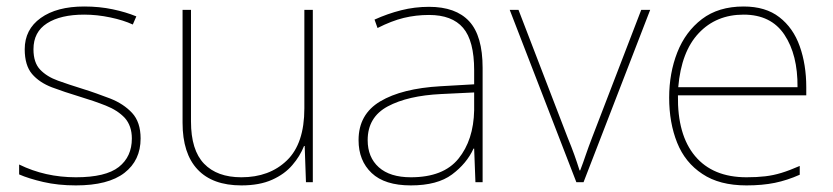

<svg xmlns="http://www.w3.org/2000/svg" viewBox="-20 -558 2550 588"><path d="M410.6 -133.8Q410.6 -66.9 361.1 -28.6Q311.5 9.8 212.4 9.8Q157.7 9.8 112.5 -0.7Q67.4 -11.2 38.6 -23.9V-54.2Q118.2 -15.1 212.4 -15.1Q303.7 -15.1 343.8 -46.6Q383.8 -78.1 383.8 -133.8Q383.8 -172.4 362.3 -196.8Q340.3 -220.2 304 -234.6Q267.6 -249 223.6 -262.2Q176.8 -276.4 139.2 -290.5Q100.6 -305.2 78.1 -331.5Q55.7 -357.9 55.7 -407.2Q55.7 -467.8 104.7 -502.9Q153.8 -538.1 237.8 -538.1Q284.7 -538.1 325.2 -529.5Q365.7 -521 397.5 -507.8L386.7 -482.9Q358.4 -496.1 317.9 -504.6Q277.3 -513.2 237.8 -513.2Q165.5 -513.2 124 -486.6Q82.5 -460 82.5 -407.2Q82.5 -366.2 103 -344.7Q123.5 -323.2 157.5 -311Q191.4 -298.8 232.4 -286.1Q254.4 -279.3 275.6 -271.7Q296.9 -264.2 317.4 -256.3Q358.4 -240.2 384.5 -212.2Q410.6 -184.1 410.6 -133.8Z M912.1 -226.1V-527.8H938V0H917L913.1 -110.8H911.1Q898.4 -79.1 875.5 -52.7Q852.1 -24.9 813.5 -7.6Q774.9 9.8 719.2 9.8Q630.9 9.8 585 -39.1Q539.1 -87.9 539.1 -182.1V-527.8H564.9V-186Q564.9 -98.1 605 -56.6Q645 -15.1 719.2 -15.1Q805.2 -15.1 858.6 -66.7Q912.1 -118.2 912.1 -226.1Z M1293.9 -537.1Q1376 -537.1 1417 -492.7Q1458 -448.2 1458 -350.1V0H1436L1432.1 -103H1430.2Q1409.2 -57.1 1364.3 -23.7Q1319.3 9.8 1238.3 9.8Q1158.2 9.8 1118.2 -28.1Q1078.1 -65.9 1078.1 -128.9Q1078.1 -208 1144.5 -247.6Q1210.9 -287.1 1329.1 -293.9L1432.1 -299.8V-342.8Q1432.1 -433.1 1398.2 -472.7Q1364.3 -512.2 1293.9 -512.2Q1253.9 -512.2 1216.6 -503.2Q1179.2 -494.1 1136.2 -472.2L1127 -498Q1167 -516.1 1208.5 -526.6Q1250 -537.1 1293.9 -537.1ZM1432.1 -220.2V-274.9L1331.1 -270Q1229 -265.1 1167.5 -232.2Q1106 -199.2 1106 -128.9Q1106 -76.2 1140.1 -45.7Q1174.3 -15.1 1238.3 -15.1Q1337.9 -15.1 1384 -72Q1430.2 -128.9 1432.1 -220.2Z M1971.2 -527.8 1767.1 0H1745.1L1541 -527.8H1567.9L1717.8 -138.2Q1731 -106 1739 -83.5Q1747.1 -61 1754.9 -36.1H1756.8Q1761.7 -48.8 1765.9 -60.5Q1770 -72.3 1773.9 -83.5Q1777.8 -94.7 1782.7 -108.4Q1787.6 -122.1 1793.9 -138.2L1943.8 -527.8Z M2257.3 -538.1Q2324.7 -538.1 2366.7 -505.4Q2409.2 -472.7 2429.2 -416.3Q2449.2 -359.9 2449.2 -291V-266.1H2056.2Q2054.2 -145 2108.6 -80.1Q2163.1 -15.1 2266.1 -15.1Q2298.3 -15.1 2323.5 -18.1Q2348.6 -21 2373.3 -28.6Q2397.9 -36.1 2429.2 -49.8V-22.9Q2391.1 -5.9 2352.8 2Q2314.5 9.8 2266.1 9.8Q2183.1 9.8 2130.9 -25.4Q2078.1 -60.1 2053.7 -121.1Q2029.3 -182.1 2029.3 -258.8Q2029.3 -334 2054.2 -397.5Q2079.1 -460.9 2129.6 -499.5Q2180.2 -538.1 2257.3 -538.1ZM2257.3 -513.2Q2173.3 -513.2 2119.9 -456.5Q2066.4 -399.9 2057.1 -291H2422.4Q2423.3 -390.1 2382.3 -451.7Q2341.3 -513.2 2257.3 -513.2Z"/></svg>

Font: Nokora Thin
Style: Regular
Weight: 100
Designer: Danh Hong
Version: Version 8.000; ttfautohint (v1.8.3)